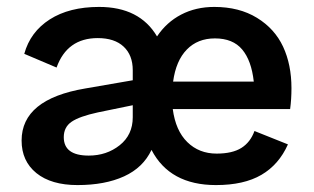

<svg xmlns="http://www.w3.org/2000/svg" viewBox="-20 -530 917 560"><path d="M609.9 9.8Q475.1 9.8 421.9 -92.8Q397.5 -41 341.8 -15.6Q286.1 9.8 206.1 9.8Q129.4 9.8 86.2 -25.1Q43 -60.1 43 -120.1Q43 -240.7 229 -272L367.2 -295.9V-325.2Q367.2 -369.1 340.6 -394Q314 -418.9 265.1 -418.9Q175.8 -418.9 145 -333L50.8 -373Q68.4 -437 125.2 -473.4Q182.1 -509.8 269 -509.8Q387.2 -509.8 438 -423.8Q465.8 -465.3 508.5 -487.5Q551.3 -509.8 605 -509.8Q677.7 -509.8 729.5 -478Q781.2 -446.3 805.7 -393.8Q830.1 -341.3 830.1 -272.9Q830.1 -240.2 826.2 -211.9H483.9Q492.2 -148.9 526.4 -115.5Q560.5 -82 611.8 -82Q657.7 -82 684.1 -98.6Q710.4 -115.2 722.2 -147.9L819.8 -108.9Q793.5 -49.8 742.4 -20Q691.4 9.8 609.9 9.8ZM166 -129.9Q166 -76.2 238.8 -76.2Q291 -76.2 329.1 -106.4Q367.2 -136.7 367.2 -188V-223.1L265.1 -202.1Q211.4 -190.4 188.7 -174.8Q166 -159.2 166 -129.9ZM484.9 -292H720.2Q713.4 -353.5 686.3 -385.7Q659.2 -418 606.9 -418Q556.6 -418 524.9 -385.5Q493.2 -353 484.9 -292Z"/></svg>

Font: Human Sans Medium
Style: Regular
Weight: 500
Designer: Tim Radville
Foundry: Continuum
Version: Version 1.000;FEAKit 1.0